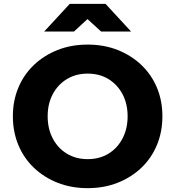

<svg xmlns="http://www.w3.org/2000/svg" viewBox="-20 -963 912 999"><path d="M436 16Q351 16 280 -12Q209 -40 156.5 -90Q104 -140 75.5 -208.5Q47 -277 47 -358Q47 -439 75.5 -507Q104 -575 156.5 -625Q209 -675 280 -703Q351 -731 436 -731Q521 -731 592 -703Q663 -675 715.5 -625Q768 -575 796.5 -507Q825 -439 825 -358Q825 -277 796.5 -208.5Q768 -140 715.5 -90Q663 -40 592 -12Q521 16 436 16ZM436 -135Q498 -135 544.5 -163.5Q591 -192 617.5 -242.5Q644 -293 644 -358Q644 -423 617.5 -473Q591 -523 544.5 -551.5Q498 -580 436 -580Q375 -580 328 -551.5Q281 -523 254.5 -473Q228 -423 228 -358Q228 -293 254.5 -242.5Q281 -192 328 -163.5Q375 -135 436 -135ZM662 -799H506L366 -927H504L365 -799H210L343 -943H529Z"/></svg>

Font: Wix Madefor Display ExtraBold
Style: Regular
Weight: 800
Designer: Dalton Maag Ltd
Foundry: Dalton Maag Ltd
Version: Version 3.100